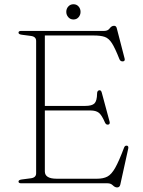

<svg xmlns="http://www.w3.org/2000/svg" viewBox="-20 -842 658 882"><path d="M65 -692Q65 -700 77.5 -700H459Q475.5 -700 484 -711.8Q492.5 -723.5 504 -723.5Q514 -723.5 516.5 -712L552.5 -573Q555.5 -561.5 545 -560Q533 -559 528.5 -570.5Q509 -620 494.5 -643Q480 -666 461.2 -672.5Q442.5 -679 411 -679H186V-355.5H372Q402.5 -355.5 414 -367Q425.5 -378.5 426 -412Q426 -424.5 434.5 -427Q444 -430 447.5 -416.5L483.5 -283Q486.5 -271.5 477 -269.5Q467.5 -268 462.5 -278.5Q447.5 -313.5 434 -324Q420.5 -334.5 395.5 -334.5H186V-54.5Q186 -21 240.5 -21H425.5Q454.5 -21 473.2 -30.8Q492 -40.5 509.2 -71Q526.5 -101.5 550 -164Q553.5 -173 561 -173Q572 -173 569 -159L532.5 6.5Q529.5 19 518 19Q508 19 498.5 9.5Q489 0 474.5 0H77.5Q65 0 65 -8Q65 -15.5 79.5 -17.5L121.5 -23Q146 -26 146 -46V-654Q146 -674 121.5 -677L79.5 -682.5Q65 -684.5 65 -692ZM317.5 -752.5Q303 -752.5 293.8 -763Q284.5 -773.5 284.5 -787.5Q284.5 -802 293.8 -812.2Q303 -822.5 317.5 -822.5Q332 -822.5 341 -812.2Q350 -802 350 -787.5Q350 -773.5 341 -763Q332 -752.5 317.5 -752.5Z"/></svg>

Font: Fraunces 9pt S000 Thin
Style: Regular
Weight: 100
Version: Version 1.000; ttfautohint (v1.8.3)